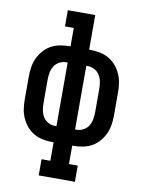

<svg xmlns="http://www.w3.org/2000/svg" viewBox="-100 -803 800 1076"><g transform="rotate(10 300.0 -265.0)"><path d="M197 205V113H247V8H238Q212 8 185 2.5Q158 -3 135 -16Q112 -29 94 -50Q76 -71 65 -95.5Q54 -120 50 -146.5Q46 -173 46 -200V-330Q46 -357 50 -383.5Q54 -410 65 -434.5Q76 -459 94 -480Q112 -501 135 -514Q158 -527 185 -532.5Q212 -538 238 -538H247V-643H197V-735H353V-538H362Q388 -538 415 -532.5Q442 -527 465 -514Q488 -501 506 -480Q524 -459 535 -434.5Q546 -410 550 -383.5Q554 -357 554 -330V-200Q554 -173 550 -146.5Q546 -120 535 -95.5Q524 -71 506 -50Q488 -29 465 -16Q442 -3 415 2.5Q388 8 362 8H353V113H403V205ZM238 -84H247V-446H238Q218 -446 199.5 -436Q181 -426 170.5 -408.5Q160 -391 156.5 -370.5Q153 -350 153 -330V-200Q153 -180 156.5 -159.5Q160 -139 170.5 -121.5Q181 -104 199.5 -94Q218 -84 238 -84ZM353 -84H362Q382 -84 400.5 -94Q419 -104 429.5 -121.5Q440 -139 443.5 -159.5Q447 -180 447 -200V-330Q447 -350 443.5 -370.5Q440 -391 429.5 -408.5Q419 -426 400.5 -436Q382 -446 362 -446H353Z"/></g></svg>

Font: Iosevka Curly Slab SmBdEx
Style: Regular
Weight: 600
Width: 7
Monospace: yes
Designer: Belleve Invis
Foundry: Belleve Invis
Version: Version 11.1.0; ttfautohint (v1.8.3)